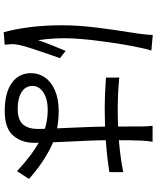

<svg xmlns="http://www.w3.org/2000/svg" viewBox="76 -888 847 1040"><g transform="rotate(90 500.0 -367.5)"><path d="M569 -581.2Q765.4 -581.2 912 -611.2V-536.2Q757 -511 567.6 -510.6Q499.2 -510.6 399.8 -517.4L399.6 -589.4Q489 -581.2 569 -581.2ZM741.2 -709.4Q738.8 -666.6 738.8 -543.4Q738.8 -487.8 741.5 -422.8Q744.2 -357.8 747.2 -299.8Q753.2 -171.8 753.2 -130.2Q753.2 -60.6 713.9 -14.9Q674.6 30.8 581.8 30.8Q482.6 30.8 429.2 -7Q375.8 -44.8 375.8 -111.8Q375.8 -154 399.9 -188Q424 -222 470.6 -241.7Q517.2 -261.4 580.6 -261.4Q693.4 -261.4 780.9 -216.9Q868.4 -172.4 948.8 -100.4L906.8 -35.8Q818.6 -117.8 740.8 -159.9Q663 -202 574.2 -202Q516.6 -202 480.8 -179Q445 -156 445 -119.2Q445 -81.4 478.5 -60.4Q512 -39.4 568.6 -39.4Q628.6 -39.4 653.3 -67.7Q678 -96 678 -150Q678 -193 673 -291.8Q670 -354 667.5 -422.5Q665 -491 665 -541.8V-611.2Q664.8 -639.8 664.4 -664.4Q664 -689 664.6 -708.2Q664.6 -741.6 660.6 -770H747.2Q742.4 -739.2 741.2 -709.4ZM236.8 -697.4Q219.4 -617.2 203 -494.2Q186.6 -371.2 186.6 -293Q186.6 -222.8 197.2 -149.2Q202.8 -168.2 210.6 -188.1Q218.4 -208 226.6 -229.2Q243.8 -272 255.2 -299.2L294.6 -268.2L280.2 -227.8Q262.8 -177.8 245.8 -126.7Q228.8 -75.6 223.4 -48.8Q217.4 -22.4 219 -3.4Q220.6 15.2 221.6 31.2L154.2 36.4Q137.2 -22.8 126.8 -103.8Q116.4 -184.8 116.4 -279.8Q116.4 -361.8 127.6 -456.6Q138.8 -551.4 155.8 -655.2L162.6 -701.2Q168.6 -744.2 168.8 -771L253.4 -763.4Q244.4 -737.2 236.8 -697.4Z"/></g></svg>

Font: 寒蝉端黑体 Light
Style: Regular
Weight: 300
Designer: ChillDuanSans {Warren2060}; 
Source Han Sans {Ryoko NISHIZUKA 西塚涼子 (kana, bopomofo & ideographs); Paul D. Hunt (Latin, G
Foundry: ChillType&Adobe
Version: Version 1.300;Glyphs 3.3 (3306)